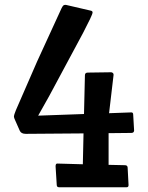

<svg xmlns="http://www.w3.org/2000/svg" viewBox="-20 -786 623 808"><path d="M544.4 -236.3Q543.5 -226.6 532.7 -226.6L437 -225.6V-92.3L505.4 -90.8Q516.6 -90.8 517.1 -81.1L521 -7.3Q521 2 513.2 2H228.5Q219.2 2 218.8 -7.3L213.9 -85.9Q213.9 -97.7 220.7 -97.7L328.6 -94.7L331.5 -224.6L88.4 -222.7Q68.8 -222.7 63 -236.3L41 -286.1Q38.6 -292.5 38.6 -296.9Q38.6 -301.3 46.9 -322.3L136.2 -527.3Q234.4 -742.7 239.3 -752Q244.1 -761.2 247.1 -763.4Q250 -765.6 256.8 -765.6L361.8 -741.2Q369.1 -739.7 369.6 -734.4Q370.1 -729 359.1 -706.1Q348.1 -683.1 329.6 -647.5L187 -381.8L140.6 -299.3L333.5 -306.2L337.4 -469.2Q337.4 -480.5 349.6 -480.5L448.2 -481.9Q458 -480 458 -471.2L439 -309.6L532.7 -313Q540.5 -313 540.5 -303.7Z"/></svg>

Font: Wellfleet
Style: Regular
Weight: 400
Designer: Riccardo De Franceschi
Foundry: Riccardo De Franceschi
Version: Version 1.002